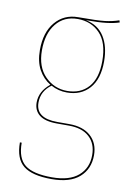

<svg xmlns="http://www.w3.org/2000/svg" viewBox="-84 -599 574 845"><g transform="rotate(10 202.5 -176.0)"><path d="M383 -537Q359 -529 325.5 -525Q292 -521 235 -521Q290 -510 317.5 -466.5Q345 -423 345 -356Q345 -277 307.5 -235Q270 -193 207 -193Q169 -193 136 -211Q92 -179 92 -128Q92 -58 188 -58H242Q304 -58 338.5 -26.5Q373 5 373 58Q373 120 331 157Q289 194 207 194Q120 194 81 163Q42 132 42 59H50Q50 129 86.5 157.5Q123 186 207 186Q285 186 325 151.5Q365 117 365 59Q365 8 333 -21.5Q301 -51 242 -51H188Q135 -51 109.5 -71Q84 -91 84 -127Q84 -177 130 -214Q97 -234 77.5 -269.5Q58 -305 58 -357Q58 -436 97 -482Q136 -528 199 -528Q285 -528 318 -532Q351 -536 380 -546ZM67 -357Q67 -283 108 -241.5Q149 -200 207 -200Q267 -200 302 -239.5Q337 -279 337 -356Q337 -439 298 -479.5Q259 -520 199 -520Q138 -520 102.5 -476Q67 -432 67 -357Z"/></g></svg>

Font: Fira Sans Compressed Eight
Style: Regular
Weight: 100
Width: 1
Designer: bBox Type GmbH & Carrois Corporate GbR & Edenspiekermann AG
Foundry: bBox Type GmbH & Carrois Corporate GbR & Edenspiekermann AG
Version: Version 4.301